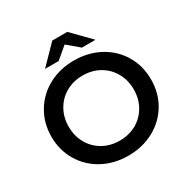

<svg xmlns="http://www.w3.org/2000/svg" viewBox="-197 -1071 1236 1259"><g transform="rotate(-30 421.0 -442.0)"><path d="M43.9 -350.1Q43.9 -452.1 93 -534.7Q142.1 -617.2 228 -663.6Q314 -710 420.9 -710Q527.8 -710 614 -663.6Q700.2 -617.2 749 -535.2Q797.9 -453.1 797.9 -350.1Q797.9 -247.1 749 -165Q700.2 -83 614 -36.6Q527.8 9.8 420.9 9.8Q314 9.8 228 -36.6Q142.1 -83 93 -165.5Q43.9 -248 43.9 -350.1ZM174.8 -350.1Q174.8 -280.3 206.8 -223.6Q238.8 -167 294.9 -135.5Q351.1 -104 420.9 -104Q491.2 -104 547.1 -135.5Q603 -167 635 -223.4Q667 -279.8 667 -350.1Q667 -419.9 635 -476.6Q603 -533.2 547.1 -564.7Q491.2 -596.2 420.9 -596.2Q351.1 -596.2 294.9 -564.7Q238.8 -533.2 206.8 -476.6Q174.8 -419.9 174.8 -350.1ZM230 -756.8 364.3 -894H478L612.3 -756.8H509.3L421.4 -831.1L333 -756.8Z"/></g></svg>

Font: Montserrat SemiBold
Style: Regular
Weight: 600
Designer: Julieta Ulanovsky
Foundry: Julieta Ulanovsky
Version: Version 7.200